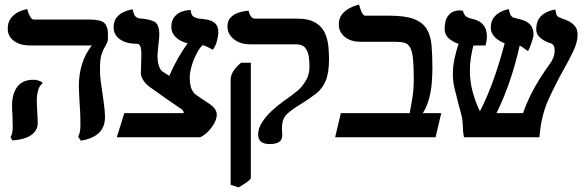

<svg xmlns="http://www.w3.org/2000/svg" viewBox="-20 -604 2575 845"><path d="M420 -297Q420 -271 423.5 -245Q427 -219 431 -193Q435 -165 438.5 -138Q442 -111 442 -88Q442 -2 336 15L324 -2Q334 -21 334 -53Q334 -68 333.5 -91Q333 -114 331 -138Q330 -162 328.5 -185Q327 -208 327 -224Q327 -331 384 -404H113Q67 -404 40.5 -424.5Q14 -445 14 -477Q14 -505 27 -522.5Q40 -540 57 -549Q74 -558 87 -561Q100 -564 100 -564Q104 -546 112 -532Q120 -518 128 -518H371Q424 -518 439.5 -502.5Q455 -487 455 -457V-433Q455 -423 450.5 -414.5Q446 -406 440 -395Q433 -383 426.5 -363.5Q420 -344 420 -297ZM142 -161Q142 -154 142.5 -140Q143 -126 144 -111Q145 -96 145.5 -82Q146 -68 146 -62Q146 -31 118.5 -10.5Q91 10 35 14L26 -1Q31 -6 33.5 -18.5Q36 -31 36 -44Q36 -51 35.5 -64Q35 -77 35 -92Q34 -106 33.5 -119.5Q33 -133 33 -140Q33 -192 56.5 -222.5Q80 -253 127 -253Q146 -253 166 -242V-235Q154 -228 148 -207.5Q142 -187 142 -161Z M725 -270Q741 -308 762.5 -346Q784 -384 806 -413Q772 -422 753 -441Q734 -460 734 -484Q734 -513 747 -529Q760 -545 776.5 -551.5Q793 -558 806 -559Q819 -560 819 -560Q821 -535 834.5 -529Q848 -523 856 -522Q877 -521 896.5 -516.5Q916 -512 928.5 -499.5Q941 -487 941 -461Q941 -453 936 -429Q931 -405 917 -385Q903 -393 891 -398.5Q879 -404 871 -405Q857 -391 844 -365.5Q831 -340 823 -312Q815 -284 815 -262Q815 -240 819.5 -222.5Q824 -205 836 -193H834Q851 -181 868.5 -169Q886 -157 903 -146Q920 -134 927 -122.5Q934 -111 934 -100Q934 -80 921 -58Q908 -36 890.5 -20Q873 -4 860 0H494L527 -106H789Q788 -113 785.5 -116.5Q783 -120 781 -122Q745 -146 709 -171.5Q673 -197 638 -222Q618 -237 608.5 -254.5Q599 -272 600 -285Q600 -303 601 -321Q602 -339 602 -357Q603 -380 599 -395.5Q595 -411 584 -411Q537 -411 508.5 -430.5Q480 -450 480 -484Q480 -510 492.5 -526Q505 -542 522 -550Q539 -558 551.5 -560.5Q564 -563 564 -563Q569 -536 578.5 -529.5Q588 -523 594 -523Q638 -520 659.5 -508.5Q681 -497 681 -453Q681 -444 680 -431Q679 -418 677 -405Q676 -392 674.5 -379Q673 -366 673 -358Q673 -337 678 -318.5Q683 -300 692 -292H691Z M1221 -42V-30Q1222 -25 1222 -19Q1222 -13 1222 -7Q1222 30 1167 30Q1116 30 1116 -12Q1116 -39 1133.5 -66Q1151 -93 1176.5 -116.5Q1202 -140 1227 -158Q1252 -176 1266 -186Q1272 -190 1290.5 -205.5Q1309 -221 1325.5 -248Q1342 -275 1342 -310Q1342 -331 1339 -354Q1336 -377 1323.5 -393Q1311 -409 1282 -409H1082Q1036 -409 1008.5 -432Q981 -455 981 -487Q981 -513 995 -527Q1009 -541 1027.5 -547.5Q1046 -554 1060 -555.5Q1074 -557 1074 -557Q1082 -522 1102 -522H1286Q1339 -522 1368 -504.5Q1397 -487 1409.5 -459.5Q1422 -432 1425 -401.5Q1428 -371 1428 -344Q1428 -283 1413.5 -248.5Q1399 -214 1371.5 -192.5Q1344 -171 1306 -147Q1267 -124 1244 -103Q1221 -82 1221 -42ZM1030 221 995 209V-252Q995 -272 1007 -291Q1019 -310 1041 -328H1084V178Q1084 185 1069.5 195.5Q1055 206 1030 221Z M1693 -535Q1764 -535 1802.5 -520Q1841 -505 1858.5 -475.5Q1876 -446 1879.5 -402.5Q1883 -359 1883 -302Q1883 -277 1880.5 -242.5Q1878 -208 1869 -172.5Q1860 -137 1841 -106H1922L1897 0H1455L1480 -106H1783Q1789 -136 1795 -173.5Q1801 -211 1801 -257Q1801 -314 1797.5 -346.5Q1794 -379 1785 -395Q1776 -411 1761 -415.5Q1746 -420 1722 -420H1569Q1523 -420 1497 -442Q1471 -464 1471 -496Q1471 -523 1484.5 -540Q1498 -557 1515.5 -566.5Q1533 -576 1546.5 -580Q1560 -584 1560 -584Q1565 -565 1572 -550Q1579 -535 1587 -535Z M2522 -451Q2522 -418 2502.5 -377.5Q2483 -337 2458 -293Q2427 -238 2394.5 -167.5Q2362 -97 2354 0H2022Q2019 -16 2018 -27.5Q2017 -39 2017 -49Q2016 -60 2015.5 -70Q2015 -80 2013 -88Q2009 -104 2005.5 -118Q2002 -132 1998 -145Q1988 -184 1980.5 -215Q1973 -246 1973 -277Q1973 -312 1980.5 -346.5Q1988 -381 1998 -411Q1937 -433 1937 -475Q1937 -512 1949 -530Q1961 -548 1977 -553.5Q1993 -559 2005 -558Q2017 -557 2017 -557Q2022 -540 2029.5 -533Q2037 -526 2058 -521Q2123 -508 2123 -443Q2123 -436 2121 -423.5Q2119 -411 2117 -404Q2106 -404 2088.5 -404Q2071 -404 2064 -403H2063Q2057 -379 2052.5 -351.5Q2048 -324 2048 -293Q2048 -245 2060 -200.5Q2072 -156 2092 -114Q2153 -231 2201 -413Q2140 -439 2140 -482Q2140 -509 2152 -525Q2164 -541 2179.5 -549.5Q2195 -558 2207 -561Q2219 -564 2219 -564Q2225 -538 2230.5 -533Q2236 -528 2240 -526Q2242 -526 2244.5 -525.5Q2247 -525 2248 -525Q2250 -524 2251 -524Q2252 -524 2253 -523Q2269 -520 2286.5 -513.5Q2304 -507 2316 -492.5Q2328 -478 2328 -451Q2328 -442 2320 -418Q2312 -394 2304 -379Q2284 -393 2277.5 -397.5Q2271 -402 2267 -403Q2250 -326 2224.5 -250.5Q2199 -175 2165 -106H2282Q2293 -141 2320 -195Q2347 -249 2399 -322Q2421 -351 2421 -381Q2421 -401 2413.5 -407.5Q2406 -414 2401 -415Q2401 -415 2401 -414Q2340 -436 2340 -474Q2340 -505 2352.5 -522.5Q2365 -540 2382 -548.5Q2399 -557 2411.5 -559.5Q2424 -562 2424 -562Q2427 -540 2432 -534.5Q2437 -529 2442 -527Q2449 -526 2451 -524H2449Q2449 -524 2449.5 -523.5Q2450 -523 2451 -523Q2463 -520 2479.5 -512.5Q2496 -505 2509 -490.5Q2522 -476 2522 -451Z"/></svg>

Font: Libertinus Serif SemiBold
Style: Regular
Weight: 600
Designer: Philipp H. Poll, Khaled Hosny
Foundry: Caleb Maclennan
Version: Version 7.051;RELEASE